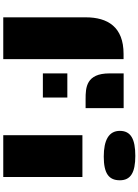

<svg xmlns="http://www.w3.org/2000/svg" viewBox="148 -1018 870 1207"><g transform="rotate(90 583.5 -415.0)"><path d="M603.5 -517.6H660.2V-756.8H441.9V-668C441.9 -521 530.8 -517.6 603.5 -517.6ZM89.4 0H352.1V-756.3H319.3C149.9 -756.3 89.4 -656.7 89.4 -518.1ZM441.9 -249H593.8V-402.8H441.9ZM964.8 -631.8C1070.3 -631.8 1113.8 -663.1 1113.8 -732.9C1113.8 -801.8 1064 -830.1 960.4 -830.1C854.5 -830.1 803.2 -801.8 803.2 -732.9C803.2 -663.1 862.3 -631.8 964.8 -631.8ZM830.6 0H1093.3V-497.6H830.6Z"/></g></svg>

Font: Plaster
Style: Regular
Weight: 400
Designer: Eben Sorkin
Foundry: Eben Sorkin
Version: Version 1.007